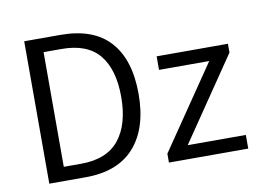

<svg xmlns="http://www.w3.org/2000/svg" viewBox="-72 -765 1176 872"><g transform="rotate(-10 515.5 -328.5)"><path d="M88.4 0V-656.7H255.4Q407.2 -656.7 482.9 -573Q558.6 -489.3 558.6 -331.5Q558.6 -173.8 481.9 -86.9Q405.3 0 255.9 0ZM166.5 -64H246.6Q364.7 -64 421.6 -134.3Q478.5 -204.6 478.5 -331.5Q478.5 -458.5 423.1 -525.6Q367.7 -592.8 249.5 -592.8H166.5ZM640.1 0V-41L900.4 -422.4H668.9V-484.9H997.6V-444.3L737.8 -63H1005.9V0Z"/></g></svg>

Font: Varta Light
Style: Regular
Weight: 400
Version: Version 1.004